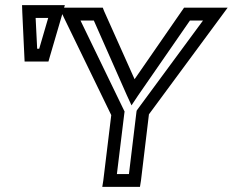

<svg xmlns="http://www.w3.org/2000/svg" viewBox="-20 -704 908 749"><path d="M772 -624 517 -278 513 -272 512 -265 483 -25H436L465 -262L466 -269L463 -275L294 -624H346L475 -332L493 -293L519 -332L721 -624H772ZM175 -485 223 -649 229 -636 414 -255 383 0 379 25H404H501H526L530 0L561 -258L840 -636L868 -674H823H712H698L689 -661L505 -395L386 -661L381 -674H366H255H230L233 -684H203H95H66L67 -655L75 -485L76 -464H97H147H169L175 -485ZM133 -514H125L119 -634H168L133 -514Z"/></svg>

Font: Gamestation Display Outline
Style: Italic
Weight: 400
Designer: Jonas Hecksher
Foundry: Jonas Hecksher, Playtypeª, e-types AS
Version: Version 1.003